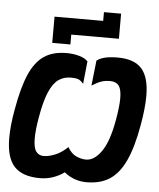

<svg xmlns="http://www.w3.org/2000/svg" viewBox="-54 -798 707 853"><g transform="rotate(5 300.0 -372.0)"><path d="M158 -713H375V-752H451.5V-640H239V-596H158ZM4.5 -158.5Q4.5 -214.5 17.5 -285.5Q35 -386 60.5 -444.5Q86 -503 125.5 -529.8Q165 -556.5 226.5 -556.5Q256.5 -556.5 283 -548.8Q309.5 -541 321 -527.5L310.5 -426.5Q298 -441.5 286.8 -445.5Q275.5 -449.5 255 -449.5Q223 -449.5 199.5 -433.2Q176 -417 158 -375.8Q140 -334.5 127.5 -261.5Q117.5 -205 117.5 -167.5Q117.5 -125.5 129.5 -108.8Q141.5 -92 163.5 -92Q186.5 -92 214.8 -103.5Q243 -115 270 -141Q286.5 -112.5 309.2 -102.5Q332 -92.5 352.5 -92.5Q389.5 -92.5 421.2 -138Q453 -183.5 470 -281Q480.5 -342 480.5 -377Q480.5 -417 468 -433.2Q455.5 -449.5 429.5 -449.5Q406 -449.5 388.8 -443.2Q371.5 -437 348 -422L360.5 -534.5Q387.5 -556.5 453.5 -556.5Q527.5 -556.5 561.2 -518.5Q595 -480.5 595 -397Q595 -343 581.5 -267Q564 -167 536.2 -107Q508.5 -47 466.8 -19.8Q425 7.5 363.5 7.5Q335 7.5 309.5 -1.8Q284 -11 264 -28Q214 7.5 155.5 7.5Q77.5 7.5 41 -31.8Q4.5 -71 4.5 -158.5Z"/></g></svg>

Font: JuliaMono ExtraBold
Style: Italic
Weight: 800
Italic angle: -9°
Monospace: yes
Designer: cormullion
Foundry: corm
Version: Version 0.057; ttfautohint (v1.8.4)